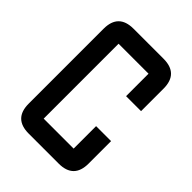

<svg xmlns="http://www.w3.org/2000/svg" viewBox="-199 -785 885 885"><g transform="rotate(45 244.0 -342.0)"><path d="M341.8 0H146.5Q48.8 0 48.8 -97.7V-585.9Q48.8 -683.6 146.5 -683.6H341.8Q439.5 -683.6 439.5 -585.9V-439.5H341.8V-585.9H146.5V-97.7H341.8V-244.1H439.5V-97.7Q439.5 0 341.8 0Z"/></g></svg>

Font: BabelStone Runic Short Twig
Style: Regular
Weight: 400
Designer: Andrew West
Foundry: BabelStone
Version: Version 3.003;March 14, 2022